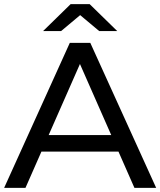

<svg xmlns="http://www.w3.org/2000/svg" viewBox="-21 -907 774 927"><path d="M551 -175H179L102 0H-1L316 -700H415L733 0H628ZM516 -255 365 -598 214 -255ZM458 -757 366 -834 274 -757H187L320 -887H412L545 -757Z"/></svg>

Font: Idrija
Style: Regular
Weight: 500
Designer: Julieta Ulanovsky
Foundry: Julieta Ulanovsky
Version: Version 7.200